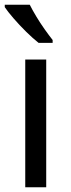

<svg xmlns="http://www.w3.org/2000/svg" viewBox="-21 -786 299 806"><path d="M173 0H85V-536H173ZM104 -766Q115 -744 131.5 -716.5Q148 -689 166.5 -663Q185 -637 200 -618V-606H141Q118 -624 89 -652.5Q60 -681 35.5 -709.5Q11 -738 -1 -756V-766Z"/></svg>

Font: Noto Sans Mayan Numerals
Style: Regular
Weight: 400
Designer: Monotype Design Team
Foundry: Monotype Imaging Inc.
Version: Version 2.001; ttfautohint (v1.8.4.7-5d5b)